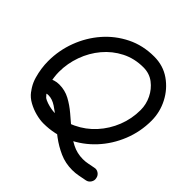

<svg xmlns="http://www.w3.org/2000/svg" viewBox="-187 -712 944 944"><g transform="rotate(45 284.5 -240.0)"><path d="M118 -10Q107 1 91.5 1.5Q76 2 65 -8Q26 -44 11.5 -95Q-3 -146 -3 -196Q-3 -270 23 -339Q49 -408 96 -462Q143 -516 207.5 -548Q272 -580 350 -580Q413 -580 461 -546.5Q509 -513 536.5 -460Q564 -407 564 -347Q564 -271 536 -201.5Q508 -132 458.5 -78.5Q409 -25 342 6.5Q275 38 197 38Q173 38 144 30.5Q115 23 88.5 8.5Q62 -6 45.5 -28Q29 -50 29 -80Q29 -116 57 -134.5Q85 -153 117 -153Q157 -153 190.5 -135Q224 -117 255 -90.5Q286 -64 317 -37.5Q348 -11 383 7Q418 25 459 25Q477 25 493.5 21.5Q510 18 527 15Q527 15 527 15Q527 15 527 15Q542 11 555 19.5Q568 28 571 43Q575 58 566.5 71.5Q558 85 543 88Q522 92 501.5 96Q481 100 459 100Q412 100 371.5 82Q331 64 295.5 37.5Q260 11 229 -15.5Q198 -42 170.5 -60Q143 -78 117 -78Q114 -78 109.5 -77.5Q105 -77 102 -74Q103 -75 104 -78Q104 -79 104 -80Q104 -70 115.5 -62Q127 -54 143.5 -48.5Q160 -43 175 -40.5Q190 -38 197 -38Q260 -38 313 -63Q366 -88 405.5 -131.5Q445 -175 467 -230.5Q489 -286 489 -347Q489 -386 471.5 -422Q454 -458 423 -481.5Q392 -505 350 -505Q288 -505 237 -479Q186 -453 149 -409Q112 -365 92 -309.5Q72 -254 72 -196Q72 -162 81 -125Q90 -88 116 -63Q127 -53 127.5 -37.5Q128 -22 118 -10Z"/></g></svg>

Font: FRB American Cursive Guidelines Extrabold
Style: Bold Italic
Weight: 800
Italic angle: -25°
Version: Version 2.0;Modular Font Editor K font №1